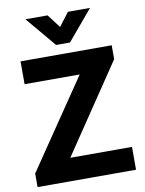

<svg xmlns="http://www.w3.org/2000/svg" viewBox="-99 -992 798 1060"><g transform="rotate(-10 300.0 -462.0)"><path d="M24 -76 361 -572H52V-700H563V-622L230 -128H576V0H24ZM119 -924H243L300 -849L357 -924H481L339 -755H261Z"/></g></svg>

Font: Sarabun ExtraBold
Style: Regular
Weight: 800
Version: Version 1.000; ttfautohint (v1.6)